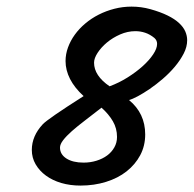

<svg xmlns="http://www.w3.org/2000/svg" viewBox="-20 -560 597 592"><path d="M340.8 -137.7Q340.8 -164.1 328.1 -186Q315.4 -208 293 -228Q265.6 -206.5 242.2 -188.7Q218.8 -170.9 201.7 -155.8Q184.6 -140.6 174.8 -127.9Q165 -115.2 165 -105Q165 -84 184.8 -71.3Q204.6 -58.6 237.8 -58.6Q258.8 -58.6 277.6 -64.5Q296.4 -70.3 310.3 -80.6Q324.2 -90.8 332.5 -105.5Q340.8 -120.1 340.8 -137.7ZM456.1 -442.9Q442.4 -454.1 427.7 -459Q413.1 -463.9 397.5 -463.9Q373.5 -463.9 350.6 -453.9Q327.6 -443.8 309.8 -429Q292 -414.1 281 -397.2Q270 -380.4 270 -366.7Q270 -326.7 317.9 -293.9Q347.2 -304.7 373.5 -321.3Q399.9 -337.9 420.2 -356.2Q440.4 -374.5 452.4 -392.6Q464.4 -410.6 464.4 -424.8Q464.4 -435.5 456.1 -442.9ZM443.8 -531.7Q475.1 -522.9 496.8 -512.2Q518.6 -501.5 532 -489Q545.4 -476.6 551.3 -463.1Q557.1 -449.7 557.1 -436Q557.1 -415.5 546.4 -394.8Q535.6 -374 519 -354.2Q502.4 -334.5 481.9 -316.9Q461.4 -299.3 441.4 -285.6Q421.4 -272 404.3 -262.9Q387.2 -253.9 377.9 -251.5Q427.7 -210.4 427.7 -145.5Q427.7 -110.4 412.4 -81.5Q397 -52.7 370.4 -31.7Q343.8 -10.7 307.1 0.7Q270.5 12.2 228 12.2Q196.3 12.2 168.9 4.2Q141.6 -3.9 121.6 -18.6Q101.6 -33.2 89.8 -53.5Q78.1 -73.7 78.1 -97.7Q78.1 -140.6 111.8 -176.8Q127.9 -193.8 237.8 -263.7Q210 -289.1 196 -316.4Q182.1 -343.8 182.1 -371.6Q182.1 -393.1 189.7 -413.8Q197.3 -434.6 210.7 -453.1Q224.1 -471.7 242.9 -487.5Q261.7 -503.4 284.4 -514.9Q307.1 -526.4 332.8 -533Q358.4 -539.6 385.7 -539.6Q415.5 -539.6 443.8 -531.7Z"/></svg>

Font: Damion
Style: Regular
Weight: 400
Foundry: vernon adams
Version: Version 1.000